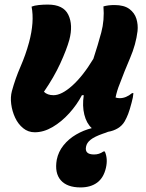

<svg xmlns="http://www.w3.org/2000/svg" viewBox="-20 -568 640 839"><path d="M118 -539Q130 -544 149.5 -546Q169 -548 189 -548Q257 -548 278.5 -503.5Q300 -459 283 -394Q271 -351 243.5 -291Q216 -231 172 -167Q187 -152 214 -152Q249 -152 295.5 -193.5Q342 -235 388 -311Q408 -372 422.5 -426Q437 -480 432 -540Q453 -546 480 -546Q522 -546 545 -529Q568 -512 576 -486Q584 -460 581 -432Q574 -374 548.5 -314.5Q523 -255 503 -201Q491 -172 485 -142Q493 -139 503 -139Q531 -139 557 -161H563Q562 -144 555 -119Q547 -88 540 -70Q533 -52 525 -38Q514 -19 495 -7.5Q476 4 452 8Q443 12 430 16Q393 29 376 42.5Q359 56 356 73Q349 107 391 107Q402 107 412 104Q422 101 432 94H438Q452 125 443 165Q433 209 404.5 230Q376 251 332 251Q273 251 245.5 219.5Q218 188 228 130Q235 95 257.5 67Q280 39 312.5 20Q345 1 381 -8Q358 -29 348.5 -67Q339 -105 346 -152H338Q316 -110 282.5 -73Q249 -36 210 -13Q171 10 132 10Q103 10 81 -8Q59 -26 46 -54Q33 -82 29 -113Q25 -144 32 -170Q47 -225 69.5 -276.5Q92 -328 107 -383Q131 -473 118 -539Z"/></svg>

Font: Recursive Mn Csl St XBd
Style: Italic
Weight: 800
Italic angle: -15°
Monospace: yes
Version: Version 1.079;hotconv 1.0.112;makeotfexe 2.5.65598; ttfautoh